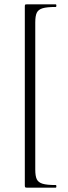

<svg xmlns="http://www.w3.org/2000/svg" viewBox="-20 -745 314 882"><path d="M94 -715Q94 -722 95.5 -723.5Q97 -725 103 -725H236Q239 -725 239 -719Q239 -713 236 -713Q195 -713 175.5 -707Q156 -701 149 -686.5Q142 -672 142 -642V34Q142 64 149 78.5Q156 93 175.5 99Q195 105 236 105Q239 105 239 111Q239 117 236 117H103Q97 117 95.5 115Q94 113 94 106Z"/></svg>

Font: Cormorant Garamond Light
Style: Regular
Weight: 300
Designer: Christian Thalmann (Catharsis Fonts)
Version: Version 3.000